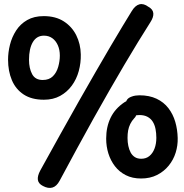

<svg xmlns="http://www.w3.org/2000/svg" viewBox="-20 -872 914 953"><path d="M680 14Q637 14 604.5 -2.5Q572 -19 550.5 -47Q529 -75 518 -110Q507 -145 507 -184Q507 -242 529 -287.5Q551 -333 597 -364Q605 -369 611 -372Q617 -375 627 -375Q638 -375 650.5 -367Q663 -359 663 -338Q663 -318 658 -304.5Q653 -291 647 -286Q634 -272 626.5 -256.5Q619 -241 616 -224.5Q613 -208 613 -187Q613 -166 617 -147.5Q621 -129 628.5 -115Q636 -101 649 -92.5Q662 -84 681 -84Q705 -84 721.5 -97.5Q738 -111 747 -134.5Q756 -158 756 -188Q756 -211 752 -231.5Q748 -252 738.5 -267.5Q729 -283 712.5 -292Q696 -301 672 -301Q666 -301 658.5 -300Q651 -299 643 -297Q626 -293 615.5 -313.5Q605 -334 605 -358Q605 -382 632 -392Q642 -396 652.5 -397.5Q663 -399 672 -399Q721 -399 757 -382Q793 -365 816 -335Q839 -305 850 -267Q861 -229 862 -187Q863 -150 852 -114.5Q841 -79 817.5 -50Q794 -21 759.5 -3.5Q725 14 680 14ZM198 -377Q137 -377 97.5 -403Q58 -429 39 -474Q20 -519 20 -576Q20 -612 29.5 -650Q39 -688 60 -720.5Q81 -753 115 -772.5Q149 -792 197 -792Q256 -792 296.5 -766Q337 -740 358.5 -697Q380 -654 381 -602Q382 -560 371 -519.5Q360 -479 336.5 -447Q313 -415 278.5 -396Q244 -377 198 -377ZM124 -575Q124 -533 139.5 -504Q155 -475 192 -475Q224 -475 242.5 -493.5Q261 -512 269 -540.5Q277 -569 277 -596Q277 -625 267 -647.5Q257 -670 239.5 -682.5Q222 -695 198 -695Q162 -695 143 -663Q124 -631 124 -575ZM634 -817Q651 -845 672 -850.5Q693 -856 717 -838Q739 -826 741 -806.5Q743 -787 726 -761Q698 -717 665.5 -664Q633 -611 597 -550Q561 -489 522.5 -422Q484 -355 443.5 -282.5Q403 -210 361 -132.5Q319 -55 276 25Q261 53 240 59Q219 65 193 51Q171 40 168 21Q165 2 180 -26Q232 -120 280 -206.5Q328 -293 372 -370.5Q416 -448 455 -515.5Q494 -583 527.5 -640Q561 -697 588 -741.5Q615 -786 634 -817Z"/></svg>

Font: Playpen Sans
Style: Bold
Weight: 700
Designer: Laura Meseguer, Veronika Burian, José Scaglione
Foundry: TypeTogether
Version: Version 1.001